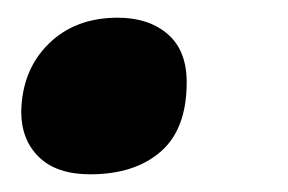

<svg xmlns="http://www.w3.org/2000/svg" viewBox="-20 -184 325 217"><path d="M82 13Q44 13 24 -6.5Q4 -26 4 -58Q5 -105 35 -134.5Q65 -164 113 -164Q148 -164 169.5 -145.5Q191 -127 191 -91Q191 -38 161.5 -12.5Q132 13 82 13Z"/></svg>

Font: Noto Sans Disp ExtBd
Style: Italic
Weight: 800
Italic angle: -12°
Designer: Monotype Design Team
Foundry: Monotype Imaging Inc.
Version: Version 2.000;GOOG;noto-source:20170915:90ef993387c0